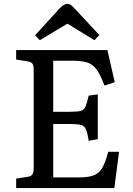

<svg xmlns="http://www.w3.org/2000/svg" viewBox="-20 -954 677 974"><path d="M62 0V-48L120 -57Q139 -60 145 -70Q151 -80 151 -108V-596Q151 -622 144.5 -631Q138 -640 118 -643L62 -652V-700H525L562 -537L510 -520Q490 -573 471 -600Q452 -627 424 -636.5Q396 -646 347 -646H250V-387H337Q373 -387 389.5 -391.5Q406 -396 413.5 -413Q421 -430 430 -469L476 -475V-248L430 -240Q424 -279 416.5 -297Q409 -315 391 -320Q373 -325 337 -325H250V-54H379Q427 -54 454.5 -64Q482 -74 498.5 -102Q515 -130 529 -184H584L560 0ZM182 -750 158 -775 283 -912Q292 -922 302 -928Q312 -934 322 -934Q333 -934 341 -927.5Q349 -921 363 -906L484 -776L459 -750L322 -834Z"/></svg>

Font: Text Regular
Style: Regular
Weight: 400
Designer: Latin by Veronika Burian and Jose Scaglione. Greek by Irene Vlachou. Cyrillic by Vera Evstafieva.
Foundry: TypeTogether
Version: Version 3.002